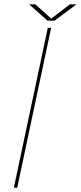

<svg xmlns="http://www.w3.org/2000/svg" viewBox="-20 -866 373 886"><path d="M44 0 200.5 -737.5H216L59.5 0ZM114.5 -846H143L221 -776H211.5L302.5 -846H333L231.5 -770.5H199.5Z"/></svg>

Font: Epilogue Thin
Style: Italic
Weight: 250
Italic angle: -12°
Designer: Tyler Finck
Foundry: Etcetera Type Co
Version: Version 2.112